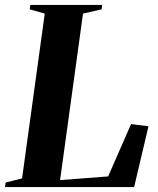

<svg xmlns="http://www.w3.org/2000/svg" viewBox="-40 -763 645 783"><path d="M-19.5 0 -17 -18.5 50 -35.5 142.5 -707.5 81 -725 83.5 -743H376.5L374.5 -725L298.5 -707.5L205 -28.5L401 -43.5L494.5 -257L565.5 -248L507 0Z"/></svg>

Font: Merriweather 144pt
Style: Bold Italic
Weight: 700
Italic angle: -7.8°
Version: Version 2.101